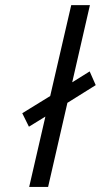

<svg xmlns="http://www.w3.org/2000/svg" viewBox="-20 -738 398 758"><path d="M95.2 0 159.2 -277.8 94.2 -237.8 67.9 -291 178.2 -358.9 261.2 -717.8H335L265.1 -413.1L334 -456.1L357.9 -401.9L246.1 -332L169.9 0Z"/></svg>

Font: TitilliumWeb-Italic
Style: Italic
Weight: 400
Italic angle: -13°
Version: Version 1.001;PS 57.000;hotconv 1.0.70;makeotf.lib2.5.55311